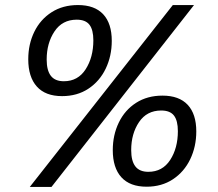

<svg xmlns="http://www.w3.org/2000/svg" viewBox="-20 -730 863 761"><path d="M92 -495Q92 -555 116 -604Q140 -653 184.5 -681.5Q229 -710 289 -710Q355 -710 389 -673.5Q423 -637 423 -568Q423 -508 399 -458Q375 -408 330.5 -378.5Q286 -349 226 -349Q160 -349 126 -387Q92 -425 92 -495ZM184 11H98L665 -710H749ZM350 -570Q350 -612 334.5 -632Q319 -652 284 -652Q227 -652 196 -605.5Q165 -559 165 -494Q165 -451 181.5 -429.5Q198 -408 233 -408Q289 -408 319.5 -455.5Q350 -503 350 -570ZM427 -135Q427 -195 451 -244.5Q475 -294 519.5 -322.5Q564 -351 624 -351Q690 -351 724 -314.5Q758 -278 758 -209Q758 -149 734 -99Q710 -49 665.5 -19.5Q621 10 561 10Q495 10 461 -27.5Q427 -65 427 -135ZM685 -210Q685 -252 669.5 -272Q654 -292 619 -292Q562 -292 531 -246Q500 -200 500 -135Q500 -92 516.5 -70.5Q533 -49 568 -49Q624 -49 654.5 -96Q685 -143 685 -210Z"/></svg>

Font: Bitter Pro Medium
Style: Italic
Weight: 500
Italic angle: -9°
Designer: Sol Matas, and Bitter project Authors
Foundry: Sol Matas
Version: Version 1.010